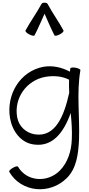

<svg xmlns="http://www.w3.org/2000/svg" viewBox="-20 -1042 650 1409"><path d="M233 -782C261 -834 282 -888 307 -941C331 -888 353 -834 380 -782C383 -777 401 -780 419 -790C437 -799 449 -812 446 -818C411 -884 365 -946 330 -1012C326 -1020 316 -1023 307 -1022C297 -1023 288 -1020 284 -1012C248 -946 203 -884 167 -818C164 -812 176 -799 194 -790C213 -780 230 -777 233 -782ZM496 -540C495 -532 494 -524 493 -516C433 -548 367 -563 300 -552C129 -521 23 -349 54 -173C71 -79 133 5 226 18C365 39 447 -68 499 -213C505 -149 510 -84 507 -20C504 66 478 151 418 211C326 302 175 290 112 181C109 176 92 179 74 190C56 200 44 213 48 219C135 370 345 390 471 264C543 192 555 85 560 -18C566 -188 541 -359 570 -527C571 -533 556 -541 535 -545C515 -549 498 -546 496 -540ZM237 -56C170 -66 117 -116 106 -182C81 -321 174 -453 313 -478C373 -488 435 -484 487 -457C486 -425 486 -393 488 -361C450 -189 386 -34 237 -56Z"/></svg>

Font: Nupuram Light
Style: Regular
Weight: 300
Designer: Santhosh Thottingal (santhosh.thottingal@gmail.com)
Foundry: SMC
Version: Version 1.000